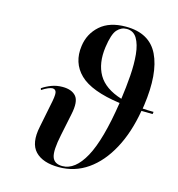

<svg xmlns="http://www.w3.org/2000/svg" viewBox="-114 -869 906 978"><g transform="rotate(15 339.0 -380.0)"><path d="M284 10Q199 10 159 -32Q119 -74 138 -164L162 -284Q173 -334 170.5 -351.5Q168 -369 151 -370Q142 -370 127.5 -364Q113 -358 95 -346L92 -355Q114 -370 140.5 -380Q167 -390 198 -390Q247 -390 269.5 -363.5Q292 -337 277 -267L253 -151Q235 -66 246 -33Q257 0 300 0Q367 0 417.5 -92Q468 -184 499 -386Q346 -407 285 -466.5Q224 -526 237 -617Q246 -683 295 -726.5Q344 -770 430 -770Q555 -770 601 -675Q647 -580 623 -408Q621 -399 620 -389Q647 -387 678 -387L676 -375Q645 -375 617 -376Q597 -258 550 -171Q503 -84 435.5 -37Q368 10 284 10ZM356 -642Q344 -555 378 -496Q412 -437 502 -409Q511 -472 515.5 -534Q520 -596 515 -647Q510 -698 491.5 -729Q473 -760 437 -760Q408 -760 387 -736.5Q366 -713 356 -642Z"/></g></svg>

Font: Noto Serif Display Condensed SemiBold
Style: Italic
Weight: 600
Width: 3
Italic angle: -12°
Designer: Monotype Design Team
Foundry: Monotype Imaging Inc.
Version: Version 2.009